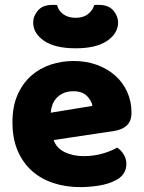

<svg xmlns="http://www.w3.org/2000/svg" viewBox="-20 -751 590 787"><path d="M309 16Q250 16 199.5 -0.5Q149 -17 111.5 -50Q74 -83 52.5 -133Q31 -183 31 -250Q31 -316 52.5 -363.5Q74 -411 109 -441.5Q144 -472 189 -486.5Q234 -501 281 -501Q334 -501 377.5 -485Q421 -469 452.5 -441Q484 -413 501.5 -374Q519 -335 519 -289Q519 -255 500 -237Q481 -219 447 -214L200 -177Q211 -144 245 -127.5Q279 -111 323 -111Q364 -111 400.5 -121.5Q437 -132 460 -146Q476 -136 487 -118Q498 -100 498 -80Q498 -35 456 -13Q424 4 384 10Q344 16 309 16ZM281 -377Q257 -377 239.5 -369Q222 -361 211 -348.5Q200 -336 194.5 -320.5Q189 -305 188 -289L359 -317Q356 -337 337 -357Q318 -377 281 -377ZM290 -553Q206 -553 161 -583.5Q116 -614 116 -659Q116 -685 135.5 -708Q155 -731 196 -731Q201 -731 205 -731Q209 -731 214 -730Q219 -708 239 -693Q259 -678 290 -678Q321 -678 340.5 -693Q360 -708 366 -730Q371 -731 375 -731Q379 -731 384 -731Q425 -731 444.5 -708Q464 -685 464 -659Q464 -614 419 -583.5Q374 -553 290 -553Z"/></svg>

Font: Baloo Chettan
Style: Regular
Weight: 400
Designer: Maithili Shingre and Ek Type
Foundry: Ek Type
Version: Version 1.443;PS 1.000;hotconv 16.6.51;makeotf.lib2.5.65220;